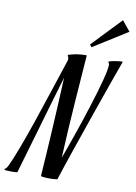

<svg xmlns="http://www.w3.org/2000/svg" viewBox="-182 -947 715 1011"><g transform="rotate(10 175.0 -441.0)"><path d="M428 -667 426 -670C409 -669 377 -665 355 -658V-652C358 -650 360 -645 360 -640C360 -577 262 -283 200 -116C208 -306 228 -554 236 -667L234 -670C188 -669 173 -665 138 -655V-649C141 -647 143 -642 143 -637V-628C70 -408 -17 -132 -71 -22C-76 -13 -82 -7 -85 -7L-86 0C-70 1 -58 2 -47 2C-27 2 -17 0 -17 0C27 -147 82 -343 139 -533C132 -367 118 -127 109 -5L112 0C127 2 142 3 154 3C179 3 196 0 196 0H197C244 -148 403 -600 428 -667ZM392 -885 243 -729 253 -716 436 -831Z"/></g></svg>

Font: Romanesco
Style: Regular
Weight: 400
Designer: Astigmatic (AOETI)
Foundry: Astigmatic (AOETI)
Version: Version 1.000